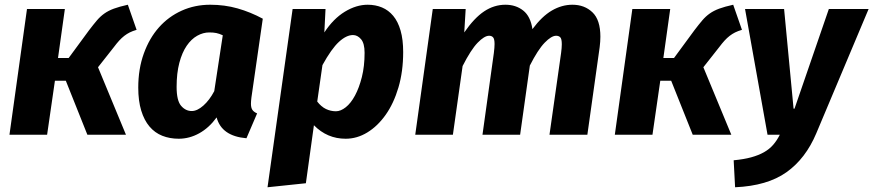

<svg xmlns="http://www.w3.org/2000/svg" viewBox="-20 -569 3689 811"><path d="M20 0 94 -531H254L225 -324H270L356 -441Q375 -466 389.5 -483Q404 -500 421 -512Q438 -524 461 -532.5Q484 -541 520 -549L557 -443Q540 -438 528 -432Q516 -426 505 -417.5Q494 -409 483.5 -397.5Q473 -386 461 -370L394 -285L512 0H349L258 -228H212L179 0Z M1042 -157Q1041 -149 1040.5 -142.5Q1040 -136 1040 -131Q1040 -114 1046 -105Q1052 -96 1066 -90L1021 15Q916 6 895 -73Q863 -29 821.5 -6Q780 17 735 17Q697 17 665.5 4.5Q634 -8 611.5 -34.5Q589 -61 576.5 -102Q564 -143 564 -199Q564 -278 587.5 -343Q611 -408 651.5 -453.5Q692 -499 747.5 -524Q803 -549 868 -549Q929 -549 983.5 -533.5Q1038 -518 1090 -490ZM790 -100Q813 -100 839 -123Q865 -146 885 -184L921 -420Q906 -427 893.5 -429.5Q881 -432 864 -432Q838 -432 813 -418Q788 -404 768.5 -375.5Q749 -347 737.5 -303.5Q726 -260 726 -202Q726 -144 745 -122Q764 -100 790 -100Z M1440 17Q1362 17 1306 -40L1272 205L1110 222L1216 -531H1355L1350 -432Q1388 -490 1436.5 -519.5Q1485 -549 1533 -549Q1566 -549 1593.5 -537.5Q1621 -526 1641 -502Q1661 -478 1672 -440Q1683 -402 1683 -349Q1683 -267 1663 -199.5Q1643 -132 1609 -84Q1575 -36 1531.5 -9.5Q1488 17 1440 17ZM1399 -99Q1419 -99 1440.5 -116Q1462 -133 1479.5 -165.5Q1497 -198 1508.5 -243.5Q1520 -289 1520 -346Q1520 -386 1505 -403.5Q1490 -421 1471 -421Q1443 -421 1411.5 -392Q1380 -363 1342 -294L1320 -140Q1337 -118 1357 -108.5Q1377 -99 1399 -99Z M2018 0 2066 -345Q2069 -369 2069 -383Q2069 -404 2063 -411Q2057 -418 2046 -418Q2026 -418 1997.5 -388.5Q1969 -359 1934 -290L1893 0H1734L1808 -531H1947L1941 -432Q1983 -493 2025 -521Q2067 -549 2115 -549Q2159 -549 2190 -524.5Q2221 -500 2229 -446Q2269 -500 2311 -524.5Q2353 -549 2398 -549Q2449 -549 2482.5 -517Q2516 -485 2516 -414Q2516 -394 2513 -370L2461 0H2301L2350 -345Q2353 -367 2353 -382Q2353 -405 2346.5 -411.5Q2340 -418 2329 -418Q2309 -418 2280.5 -388.5Q2252 -359 2218 -292L2177 0Z M2577 0 2651 -531H2811L2782 -324H2827L2913 -441Q2932 -466 2946.5 -483Q2961 -500 2978 -512Q2995 -524 3018 -532.5Q3041 -541 3077 -549L3114 -443Q3097 -438 3085 -432Q3073 -426 3062 -417.5Q3051 -409 3040.5 -397.5Q3030 -386 3018 -370L2951 -285L3069 0H2906L2815 -228H2769L2736 0Z M3127 -531H3292L3332 -110H3336L3481 -531H3649L3428 -6Q3383 101 3302 158.5Q3221 216 3085 222L3079 108Q3122 104 3153 95.5Q3184 87 3207 74Q3230 61 3246 42.5Q3262 24 3274 0H3222Z"/></svg>

Font: Szlgxwxxxixliatcpuztgldltzi
Style: Regular
Weight: 700
Italic angle: -8°
Designer: Carrois Corporate & Edenspiekermann
Foundry: Carrois Corporate GbR & Edenspiekermann AG
Version: Version 2.001